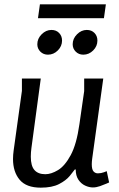

<svg xmlns="http://www.w3.org/2000/svg" viewBox="-20 -852 550 885"><path d="M168 -490 125 -171Q122 -149 122 -130Q122 -87 139 -68Q156 -49 189 -49Q216 -49 247.5 -68Q279 -87 306 -137Q333 -187 346 -279L368 -432V-490H456L405 -121Q404 -114 403.5 -107Q403 -100 403 -95Q403 -71 411 -62Q419 -53 431 -53Q446 -53 459 -58Q472 -63 472 -63L483 -11Q483 -11 470.5 -5.5Q458 0 441 6Q424 12 408 12Q391 12 372.5 3.5Q354 -5 341.5 -23.5Q329 -42 329 -71H325Q318 -61 301 -40.5Q284 -20 252 -3.5Q220 13 168 13Q101 13 70.5 -23.5Q40 -60 40 -119Q40 -138 43 -159L81 -433V-490ZM164 -832H468L459 -768H155ZM266 -665Q266 -639 246.5 -619.5Q227 -600 201 -600Q180 -600 166 -614Q152 -628 152 -648Q152 -674 172 -694Q192 -714 217 -714Q239 -714 252.5 -700Q266 -686 266 -665ZM429 -665Q429 -639 409.5 -619.5Q390 -600 364 -600Q343 -600 329 -614Q315 -628 315 -648Q315 -674 335 -694Q355 -714 380 -714Q402 -714 415.5 -700Q429 -686 429 -665Z"/></svg>

Font: Rosario Light
Style: Italic
Weight: 300
Italic angle: -8.05°
Designer: Hector Gatti
Foundry: Omnibus Type
Version: Version 1.101; ttfautohint (v1.8.1.43-b0c9)